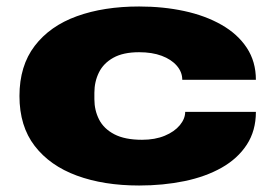

<svg xmlns="http://www.w3.org/2000/svg" viewBox="-20 -560 849 592"><path d="M409 12Q300 12 217 -18.5Q134 -49 87 -110Q40 -171 40 -264Q40 -357 87 -418.5Q134 -480 217 -510Q300 -540 409 -540Q483 -540 548 -526Q613 -512 663 -483.5Q713 -455 741 -412.5Q769 -370 769 -314H542Q542 -338 525 -357.5Q508 -377 478.5 -388Q449 -399 409 -399Q360 -399 329.5 -382Q299 -365 285 -336.5Q271 -308 271 -274V-254Q271 -220 285.5 -191.5Q300 -163 332.5 -146Q365 -129 418 -129Q458 -129 488 -141.5Q518 -154 534.5 -174Q551 -194 551 -215H769Q769 -157 741 -114Q713 -71 663.5 -43Q614 -15 548.5 -1.5Q483 12 409 12Z"/></svg>

Font: Archivo Expanded Black
Style: Regular
Weight: 900
Width: 7
Designer: Hector Gatti
Foundry: Omnibus-Type
Version: Version 2.001